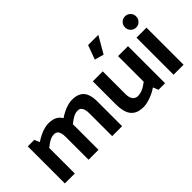

<svg xmlns="http://www.w3.org/2000/svg" viewBox="-57 -1256 1776 1776"><g transform="rotate(-45 831.0 -368.5)"><path d="M185 0V-335Q202 -347 221 -361Q240 -375 261 -384Q282 -393 305 -393Q327 -393 340 -382Q353 -371 359 -350.5Q365 -330 365 -298V0H495V-324Q495 -380 480 -419.5Q465 -459 431 -480Q397 -501 339 -501Q317 -501 287 -493.5Q257 -486 225 -470.5Q193 -455 162 -434L140 -485H55V0ZM494 -335Q511 -347 530 -361Q549 -375 570 -384Q591 -393 614 -393Q636 -393 648.5 -382Q661 -371 667.5 -350.5Q674 -330 674 -298V0H804V-324Q804 -380 789 -419.5Q774 -459 740 -480Q706 -501 648 -501Q625 -501 595.5 -493.5Q566 -486 534 -470.5Q502 -455 471 -434Z M1236 -485V-149Q1220 -137 1199.5 -124Q1179 -111 1155.5 -102Q1132 -93 1106 -93Q1074 -93 1055 -117Q1036 -141 1036 -187V-485H906V-181Q906 -125 920 -80.5Q934 -36 970 -10Q1006 16 1072 16Q1098 16 1129.5 7.5Q1161 -1 1194.5 -15.5Q1228 -30 1259 -52L1280 0H1366V-485ZM1151 -589 1246 -753H1112L1061 -614Z M1608 0V-485H1477V0ZM1542 -553Q1572 -553 1593 -574.5Q1614 -596 1614 -627Q1614 -658 1592.5 -679Q1571 -700 1541 -700Q1511 -700 1490 -679Q1469 -658 1469 -627Q1469 -596 1490 -574.5Q1511 -553 1542 -553Z"/></g></svg>

Font: Catamaran
Style: Bold
Weight: 700
Designer: Pria Ravichandran
Version: Version 2.000